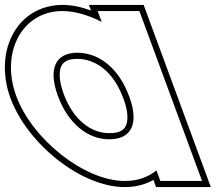

<svg xmlns="http://www.w3.org/2000/svg" viewBox="-195 -673 880 783"><path d="M-128.6 -281C-194.3 -459 -105.2 -627 58.4 -628C109.4 -628 165.2 -611.6 219.7 -583.8L203.4 -628H373.4L404.8 -543L500.1 -284.5L501.4 -281L597.6 -20L629 65H459L443.1 21.9C409.2 49.3 365.5 65.3 314 65C149 65 -63.7 -105 -128.6 -281ZM41.4 -281C82.7 -169 163.6 -104 251.3 -105C338.7 -105 372.9 -165.8 333.5 -275.2L331.4 -281C289.7 -394 210.5 -457 121.1 -458C32.1 -458 -0.3 -394 41.4 -281ZM-152.1 -272.3C-83.9 -87.4 134.7 90 313.9 90C357.7 90.3 398.2 79.1 430.7 60.6L441.5 90H664.8L390.8 -653H167.5L175.9 -630.3C135.6 -645 97 -653 58.3 -653C29.3 -652.8 2.3 -647.9 -22.5 -638.9C-154.8 -590.5 -210.5 -430.9 -152.1 -272.3ZM64.8 -289.7C53.4 -320.5 48.4 -346.5 48.4 -366.7C48.3 -412.3 68.8 -433 121 -433C197.2 -432.1 268.7 -378.8 307.9 -272.3L310 -266.6C320.1 -238.6 324.6 -214.6 324.7 -195.9C324.9 -150.7 304.3 -130 251.1 -130C176.9 -129.2 103.8 -184.1 64.8 -289.7Z"/></svg>

Font: Nordica Plus
Style: NordicaClassicBkOpOblOl
Weight: 900
Version: Version 1.01